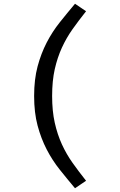

<svg xmlns="http://www.w3.org/2000/svg" viewBox="-20 -862 640 1024"><path d="M258 -350Q258 -270 272 -207.5Q286 -145 310 -92.5Q334 -40 367 6.5Q400 53 439 102L380 142Q338 92 298.5 42.5Q259 -7 229 -65Q199 -123 180.5 -192Q162 -261 162 -350Q162 -439 180.5 -508Q199 -577 229 -635Q259 -693 298.5 -742.5Q338 -792 380 -842L439 -802Q400 -753 367 -706.5Q334 -660 310 -607.5Q286 -555 272 -493Q258 -431 258 -350Z"/></svg>

Font: Wlorlttqgufhjawjgtejqphaquk
Style: Regular
Weight: 400
Monospace: yes
Designer: Carrois Corporate & Edenspiekermann
Foundry: Carrois Corporate GbR & Edenspiekermann AG
Version: Version 2.001